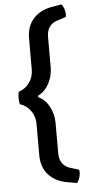

<svg xmlns="http://www.w3.org/2000/svg" viewBox="-64 -854 474 1058"><g transform="rotate(-5 173.0 -325.0)"><path d="M42 -360Q78 -371 101 -402.5Q124 -434 124 -477V-647Q124 -716 163 -758Q202 -800 266 -810L318 -819Q329 -807 334.5 -785Q340 -763 336 -748L287 -732Q229 -714 229 -646V-479Q229 -431 206.5 -389Q184 -347 146 -329V-321Q184 -304 206.5 -262Q229 -220 229 -172V-4Q229 63 287 82L336 97Q340 113 334.5 135Q329 157 318 169L266 160Q201 149 162.5 107.5Q124 66 124 -3V-174Q124 -217 101 -248.5Q78 -280 42 -291Q38 -304 38 -325.5Q38 -347 42 -360Z"/></g></svg>

Font: Signika
Style: Regular
Weight: 400
Designer: Anna Giedrys
Foundry: Anna Giedrys
Version: Version 1.001